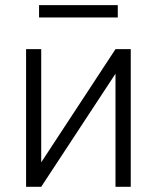

<svg xmlns="http://www.w3.org/2000/svg" viewBox="-20 -717 602 737"><path d="M80.1 0ZM423.3 -528.3H481.9V0H423.3V-434.1L138.2 0H80.1V-528.3H138.2V-93.8ZM432.1 -649.9H129.9V-697.3H432.1Z"/></svg>

Font: Roboto Light
Style: Regular
Weight: 300
Designer: Google
Version: Version 2.134; 2016; ttfautohint (v1.6)